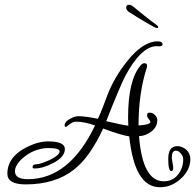

<svg xmlns="http://www.w3.org/2000/svg" viewBox="-20 -736 821 808"><path d="M653 52Q546 52 524 -162Q490 -167 414 -195Q358 -74 291 -22Q212 40 88 40Q11 40 11 -5Q11 -90 129 -132Q158 -141 182 -141Q253 -141 253 -109Q253 -75 204 -50Q161 -27 125 -27Q117 -27 117 -33Q117 -45 135 -45Q143 -45 157.5 -50Q172 -55 192 -64Q231 -84 231 -99Q231 -113 182 -113Q157 -113 127 -102Q100 -92 74 -69Q43 -41 43 -15Q43 18 97 18Q272 18 380 -208Q335 -224 300 -224Q287 -224 273 -213Q266 -207 262 -204.5Q258 -202 258 -202Q252 -202 252 -209Q252 -223 273 -235Q294 -247 309 -247Q326 -247 347 -244Q368 -241 392 -236Q401 -255 410.5 -279Q420 -303 431 -333Q459 -408 514 -477Q581 -562 644 -562Q664 -562 664 -549Q664 -541 648 -541H644Q643 -542 641 -542Q574 -542 506 -414Q496 -394 476 -347Q456 -300 427 -226Q458 -219 481 -214Q504 -209 520 -207Q520 -216 519.5 -224.5Q519 -233 519 -240Q519 -402 573 -462Q580 -470 588 -470Q599 -470 599 -458Q599 -457 598.5 -455.5Q598 -454 598 -452Q563 -345 563 -208Q613 -211 613 -223Q613 -225 606 -235Q599 -243 599 -251Q599 -262 609 -262Q623 -262 632 -252Q642 -243 642 -230Q642 -203 618 -183Q593 -164 565 -163Q580 27 669 27Q706 27 728 0Q751 -28 751 -65Q751 -79 741 -90Q732 -102 720 -102Q703 -102 703 -73Q703 -66 706 -51Q709 -38 709 -29Q709 -16 701 -16Q688 -16 688 -67Q688 -121 726 -121Q747 -121 765 -105Q781 -89 781 -67Q781 -20 741 16Q702 52 653 52ZM641 -618Q636 -618 629 -622Q598 -639 568.5 -657Q539 -675 522 -686Q511 -694 511 -704Q511 -716 523 -716Q532 -716 541 -708Q560 -692 589 -669Q618 -646 639 -631Q646 -626 646 -622Q646 -618 641 -618Z"/></svg>

Font: Ole
Style: Regular
Weight: 400
Designer: Robert E. Leuschke
Foundry: Robert E. Leuschke
Version: Version 1.010; ttfautohint (v1.8.3)